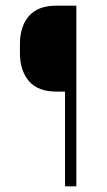

<svg xmlns="http://www.w3.org/2000/svg" viewBox="-20 -659 377 679"><path d="M180 -335Q114 -335 82.2 -372.2Q50.5 -409.5 50.5 -472V-503Q50.5 -565.5 82.2 -602.2Q114 -639 179.5 -639H222.5L223 -335ZM250 0H210V-639H250Z"/></svg>

Font: Anek Tamil ExtraLight
Style: Regular
Weight: 250
Version: Version 1.003